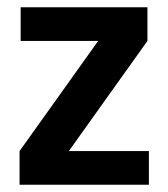

<svg xmlns="http://www.w3.org/2000/svg" viewBox="-20 -510 464 530"><path d="M391 -93V0H34V-93L251 -397H37V-490H387V-397L170 -93Z"/></svg>

Font: Exo 2 Semi Bold Condensed
Style: Regular
Weight: 600
Width: 3
Designer: Natanael Gama
Version: Version 1.001;PS 001.001;hotconv 1.0.70;makeotf.lib2.5.58329